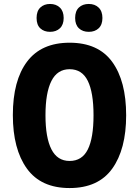

<svg xmlns="http://www.w3.org/2000/svg" viewBox="-20 -941 703 971"><path d="M618 -358Q618 -186 547.5 -88Q477 10 332 10Q187 10 116 -88.5Q45 -187 45 -359Q45 -534 117 -629.5Q189 -725 332 -725Q477 -725 547.5 -628Q618 -531 618 -358ZM210 -358Q210 -245 240 -186Q270 -127 332 -127Q395 -127 424 -185Q453 -243 453 -358Q453 -473 424 -532Q395 -591 332 -591Q270 -591 240 -531.5Q210 -472 210 -358ZM165 -850Q165 -885 184 -903Q203 -921 233 -921Q264 -921 283 -902.5Q302 -884 302 -850Q302 -816 283 -798Q264 -780 233 -780Q203 -780 184 -797.5Q165 -815 165 -850ZM360 -850Q360 -885 379 -903Q398 -921 429 -921Q460 -921 479 -902.5Q498 -884 498 -850Q498 -816 479 -798Q460 -780 429 -780Q398 -780 379 -798Q360 -816 360 -850Z"/></svg>

Font: Noto Sans Arabic Cond ExtBd
Style: Regular
Weight: 800
Width: 3
Designer: Monotype Design Team, Nadine Chahine, Nizar Qandah and Khaled Hosny
Foundry: Monotype Imaging Inc.
Version: Version 2.012; ttfautohint (v1.8.4.7-5d5b)